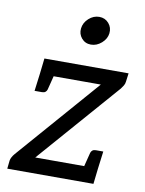

<svg xmlns="http://www.w3.org/2000/svg" viewBox="-83 -789 638 847"><g transform="rotate(10 236.0 -365.0)"><path d="M9 0 13 -37Q14 -44 18.5 -52.5Q23 -61 30 -69L351 -437H78L86 -507H463L458 -469Q457 -459 452 -451Q447 -443 441 -435L122 -70H403L395 0ZM143 -450 124 -375Q122 -368 116.5 -363.5Q111 -359 101 -359H68L78 -437ZM338 -57 357 -132Q359 -139 364.5 -143.5Q370 -148 380 -148H413L403 -70ZM277 -603Q251 -603 235 -622Q219 -641 222 -666Q225 -692 246 -711Q267 -730 293 -730Q319 -730 335.5 -711Q352 -692 349 -666Q346 -641 324.5 -622Q303 -603 277 -603Z"/></g></svg>

Font: Aleo
Style: Italic
Weight: 400
Italic angle: -7°
Designer: Alessio Laiso
Foundry: Alessio Laiso
Version: Version 2.001;gftools[0.9.29]